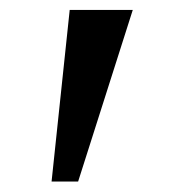

<svg xmlns="http://www.w3.org/2000/svg" viewBox="-20 -846 342 376"><path d="M240 -826.5 133 -490.5H81L116.5 -826.5Z"/></svg>

Font: Merriweather 24pt Medium
Style: Regular
Weight: 500
Designer: Eben Sorkin
Foundry: Eben Sorkin
Version: Version 2.100